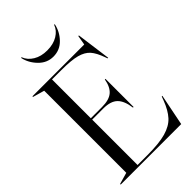

<svg xmlns="http://www.w3.org/2000/svg" viewBox="-270 -1004 1095 1095"><g transform="rotate(-45 278.0 -456.5)"><path d="M20 -5 90 -25V-687L20 -707V-712H438L448 -770H453L481 -562H476L471 -576Q453 -627 430.5 -652.5Q408 -678 365.5 -689.5Q323 -701 243 -701H167V-388H257Q315 -388 343 -412Q371 -436 380 -488H385V-261H380Q372 -322 344 -349.5Q316 -377 257 -377H167V-11H247Q341 -11 395.5 -26.5Q450 -42 480 -75Q510 -108 532 -166L541 -190H546L508 0H20ZM129 -913H134Q147 -879 181.5 -858Q216 -837 265 -837Q315 -837 349.5 -858Q384 -879 396 -913H401Q391 -863 354.5 -825Q318 -787 265 -787Q214 -787 176.5 -825.5Q139 -864 129 -913Z"/></g></svg>

Font: Nyght Serif Light
Style: Regular
Weight: 300
Designer: Maksym Kobuzan
Version: Version 0.410